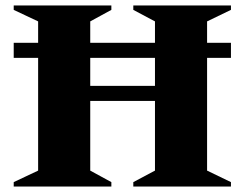

<svg xmlns="http://www.w3.org/2000/svg" viewBox="-20 -680 892 700"><path d="M30 0V-16L119 -58V-469H30V-524H119V-602L30 -644V-660H386V-644L309 -602V-524H545V-602L466 -644V-660H822V-644L735 -602V-524H822V-469H735V-58L822 -16V0H466V-16L545 -58V-312H309V-58L386 -16V0ZM309 -367H545V-469H309Z"/></svg>

Font: Spectral SC ExtraBold
Style: Regular
Weight: 800
Designer: Jean-Baptiste Levee
Foundry: Production Type
Version: Version 2.001